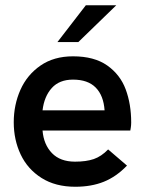

<svg xmlns="http://www.w3.org/2000/svg" viewBox="-20 -710 557 736"><path d="M32.7 -241.2Q32.7 -308.1 58.3 -365.7Q84 -423.3 135.3 -458.7Q186.5 -494.1 259.8 -494.1Q341.3 -494.1 391.1 -459Q440.9 -423.8 461.9 -367.2Q482.9 -310.5 482.9 -240.7Q482.9 -230 481.4 -220.9Q480 -211.9 479.5 -209.5H143.1Q147.5 -155.8 179.2 -123Q210.9 -90.3 267.6 -90.3Q310.5 -90.3 339.6 -100.3Q368.7 -110.4 394.5 -137.2L466.8 -75.2Q425.3 -32.2 377.7 -13.2Q330.1 5.9 268.6 5.9Q192.4 5.9 139.2 -27.8Q85.9 -61.5 59.3 -117.7Q32.7 -173.8 32.7 -241.2ZM380.9 -287.1Q377 -343.8 346.9 -374.3Q316.9 -404.8 259.8 -404.8Q207.5 -404.8 178.5 -372.6Q149.4 -340.3 143.1 -287.1ZM200.2 -548.8 309.1 -689.9H425.8L280.3 -548.8Z"/></svg>

Font: Acari Sans SemiBold
Style: Regular
Weight: 600
Designer: Alfredo Marco Pradil and Stefan Peev
Foundry: Hanken Design Co.
Version: Version 1.045;January 11, 2019;FontCreator 11.5.0.2425 64-bi